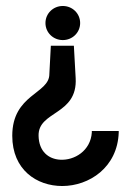

<svg xmlns="http://www.w3.org/2000/svg" viewBox="-20 -611 439 642"><path d="M21 -157C21 -43 103 11 188 11C278 11 373 -51 377 -168V-173H287V-168C283 -107 229 -74 181 -77C143 -79 110 -104 109 -157C107 -241 240 -225 233 -350L227 -458H150L145 -363C145 -297 21 -296 21 -157ZM132 -534C132 -502 158 -477 190 -477C222 -477 248 -502 248 -534C248 -566 222 -591 190 -591C158 -591 132 -566 132 -534Z"/></svg>

Font: Charger Sport
Style: SeBd
Weight: 600
Designer: Jasper
Foundry: Cannot Into Space Fonts
Version: Version 1.1